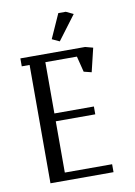

<svg xmlns="http://www.w3.org/2000/svg" viewBox="-78 -715 540 767"><g transform="rotate(-10 192.0 -332.0)"><path d="M32.2 -480V-512.2H294.9L326.2 -503.9L303.2 -408.2L272 -416L255.9 -480H127.9V-272H288.1V-240.2H127.9V-32.2H319.8V0H64V-480ZM168.9 -565.9 212.9 -664.1H243.2L272.9 -649.9L199.2 -551.8Z"/></g></svg>

Font: Gawaa
Style: Regular
Weight: 400
Designer: T. Christopher White
Version: Version 1.0